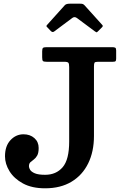

<svg xmlns="http://www.w3.org/2000/svg" viewBox="-20 -1005 667 1038"><path d="M7 -160Q7 -215.5 36.5 -247.2Q66 -279 107 -279Q142.5 -279 165.8 -258.5Q189 -238 189 -205Q189 -178 181 -164Q173 -150 162.5 -142.5Q152 -135 144.2 -127.8Q136.5 -120.5 136.5 -106Q136.5 -97.5 143 -86.8Q149.5 -76 168.5 -68Q187.5 -60 224 -60Q283.5 -60 318.8 -101Q354 -142 354 -240V-641.5Q354 -660 349.8 -665.5Q345.5 -671 327 -671H232.5Q216.5 -671 212.2 -675Q208 -679 208 -695.5V-727.5Q208 -743 213 -746.5Q218 -750 233 -750H586.5Q597.5 -750 602.8 -747.2Q608 -744.5 608 -732.5V-689Q608 -677.5 604.8 -674.2Q601.5 -671 590 -671H509.5Q494 -671 491 -666Q488 -661 488 -645.5V-270Q488 -185.5 456.8 -121.8Q425.5 -58 366.5 -22.5Q307.5 13 224 13Q152.5 13 104.2 -13.2Q56 -39.5 31.5 -79.2Q7 -119 7 -160ZM254.5 -837.5 236.5 -856.5Q231 -862 230.8 -864Q230.5 -866 236 -872L330 -976.5Q337.5 -985 356.5 -985H414Q424 -985 428.2 -983Q432.5 -981 437 -976.5L533 -870Q538.5 -864.5 532 -858L509.5 -835.5Q504 -830 502 -830.2Q500 -830.5 493.5 -835L396 -907.5Q383 -917 371 -908L272.5 -834.5Q264 -828 254.5 -837.5Z"/></svg>

Font: Besley SemiBold
Style: Regular
Weight: 600
Designer: Owen Earl
Foundry: indestructible type*
Version: Version 2.001; ttfautohint (v1.8.3)